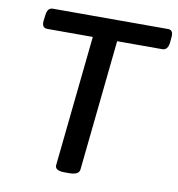

<svg xmlns="http://www.w3.org/2000/svg" viewBox="-79 -772 787 847"><g transform="rotate(10 314.0 -349.0)"><path d="M266 2Q222 2 224 -23L285 -608H81Q55 -608 59 -642L62 -665Q65 -700 90 -700H606Q631 -700 627 -666L625 -643Q621 -608 596 -608H394L333 -23Q331 2 286 2Z"/></g></svg>

Font: Asap Semi Expanded Semi Expanded Medium
Style: Italic
Weight: 500
Width: 6
Italic angle: -6°
Designer: Pablo Cosgaya
Foundry: Omnibus-Type
Version: Version 3.001; ttfautohint (v1.8.4.7-5d5b)